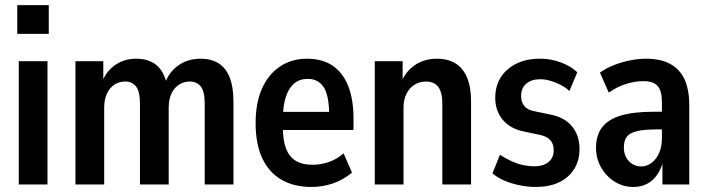

<svg xmlns="http://www.w3.org/2000/svg" viewBox="-20 -732 2808 762"><path d="M48.5 -597.5V-711.5H173.5V-597.5ZM54.5 0V-489H168.5V0Z M279.5 0V-489H390V-398.5H382Q392.5 -429.5 412 -451.8Q431.5 -474 459 -486.5Q486.5 -499 520.5 -499Q568.5 -499 599.5 -474.8Q630.5 -450.5 642 -398H633.5Q649 -444.5 686.8 -471.8Q724.5 -499 777 -499Q818.5 -499 847.5 -480.8Q876.5 -462.5 891.5 -424.8Q906.5 -387 906.5 -328.5V0H792.5V-318Q792.5 -370 776.5 -389.2Q760.5 -408.5 733.5 -408.5Q710 -408.5 690.8 -396.2Q671.5 -384 660.5 -360.8Q649.5 -337.5 649.5 -304.5V0H535.5V-318Q535.5 -370 519.5 -389.2Q503.5 -408.5 477.5 -408.5Q453 -408.5 434.2 -396.2Q415.5 -384 404.5 -360.8Q393.5 -337.5 393.5 -304.5V0Z M1216 10Q1147 10 1097.5 -18.5Q1048 -47 1021.2 -103.2Q994.5 -159.5 994.5 -243.5Q994.5 -323 1019.5 -379.8Q1044.5 -436.5 1090.8 -467.8Q1137 -499 1199 -499Q1259 -499 1299.8 -471.5Q1340.5 -444 1361.8 -391Q1383 -338 1383 -261V-216H1088V-288H1301L1286.5 -271.5Q1286.5 -352 1265 -385.5Q1243.5 -419 1201.5 -419Q1169.5 -419 1147.8 -401Q1126 -383 1114.2 -347Q1102.5 -311 1102.5 -254.5V-227.5Q1102.5 -175 1115.2 -142.2Q1128 -109.5 1153.8 -93.8Q1179.5 -78 1220 -78Q1252.5 -78 1285 -89Q1317.5 -100 1343.5 -123.5L1377 -47Q1343 -18.5 1301.8 -4.2Q1260.5 10 1216 10Z M1467.5 0V-489H1578V-398.5H1570Q1585.5 -444 1623.5 -471.5Q1661.5 -499 1714 -499Q1757.5 -499 1787.5 -480.5Q1817.5 -462 1833.5 -424.5Q1849.5 -387 1849.5 -328.5V0H1735.5V-318.5Q1735.5 -353 1727.5 -372.5Q1719.5 -392 1704.8 -400.2Q1690 -408.5 1671 -408.5Q1646 -408.5 1625.8 -396.2Q1605.5 -384 1593.5 -360.5Q1581.5 -337 1581.5 -304.5V0Z M2107 10Q2073 10 2040.5 3Q2008 -4 1981.2 -15.5Q1954.5 -27 1934.5 -44L1964 -117.5Q1987 -103 2009.8 -92.5Q2032.5 -82 2055.5 -77Q2078.5 -72 2100.5 -72Q2136 -72 2156.8 -88.8Q2177.5 -105.5 2177.5 -135.5Q2177.5 -162 2163.2 -176.8Q2149 -191.5 2121.5 -197L2059.5 -210Q2005 -221 1975.2 -256.8Q1945.5 -292.5 1945.5 -344Q1945.5 -391.5 1968 -426Q1990.5 -460.5 2030.2 -479.8Q2070 -499 2122.5 -499Q2152 -499 2178.8 -492.5Q2205.5 -486 2229 -474.2Q2252.5 -462.5 2271 -445L2240 -371Q2224 -385.5 2204.2 -395.5Q2184.5 -405.5 2164 -411.5Q2143.5 -417.5 2123.5 -417.5Q2089.5 -417.5 2068.8 -400Q2048 -382.5 2048 -350.5Q2048 -327 2061 -311Q2074 -295 2101.5 -290.5L2163.5 -277.5Q2221 -266.5 2250.5 -230.2Q2280 -194 2280 -140.5Q2280 -95 2258.5 -60.8Q2237 -26.5 2198.2 -8.2Q2159.5 10 2107 10Z M2493 10Q2453 10 2419.2 -11.2Q2385.5 -32.5 2365.5 -67.8Q2345.5 -103 2345.5 -145.5Q2345.5 -195.5 2369.8 -227Q2394 -258.5 2444.2 -273.5Q2494.5 -288.5 2573.5 -288.5H2619.5V-218.5H2587Q2549 -218.5 2524 -214.5Q2499 -210.5 2484 -202.8Q2469 -195 2462.5 -180.8Q2456 -166.5 2456 -146.5Q2456 -114 2475.5 -92.8Q2495 -71.5 2525.5 -71.5Q2547 -71.5 2565.8 -85.5Q2584.5 -99.5 2595.8 -124.8Q2607 -150 2607 -184V-327.5Q2607 -371 2590.2 -390.5Q2573.5 -410 2533.5 -410Q2501 -410 2465.8 -399.2Q2430.5 -388.5 2396 -364.5L2361 -444Q2386 -461.5 2416.2 -473.5Q2446.5 -485.5 2479.8 -492.2Q2513 -499 2544 -499Q2602.5 -499 2640.2 -478.2Q2678 -457.5 2696.8 -417Q2715.5 -376.5 2715.5 -314.5V0H2609V-103H2614.5Q2607 -67.5 2590.5 -42Q2574 -16.5 2549.8 -3.2Q2525.5 10 2493 10Z"/></svg>

Font: Nunito Sans 12pt ExtraLight Condensed
Style: Regular
Weight: 200
Width: 3
Version: Version 3.101;gftools[0.9.27]